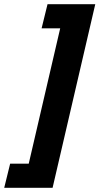

<svg xmlns="http://www.w3.org/2000/svg" viewBox="-46 -767 471 909"><path d="M203 122H-26L2 8H90L239 -633H151L179 -747H405Z"/></svg>

Font: Titillium Web
Style: Bold Italic
Weight: 700
Italic angle: -13°
Version: Version 1.002;PS 57.000;hotconv 1.0.70;makeotf.lib2.5.55311